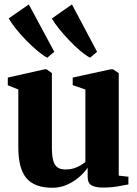

<svg xmlns="http://www.w3.org/2000/svg" viewBox="-20 -856 633 886"><path d="M453.5 9.5Q420.5 9.5 402.5 -0.8Q384.5 -11 384.5 -40.5V-82Q368 -58 342.8 -36.8Q317.5 -15.5 286.8 -2.5Q256 10.5 222 10.5Q139.5 10.5 102 -33.8Q64.5 -78 64.5 -176.5V-443L16 -462.5V-498L185 -536H195.5L219.5 -518.5V-176Q219.5 -139.5 225 -117.2Q230.5 -95 244 -84.5Q257.5 -74 281.5 -74Q304 -74 321.2 -79.5Q338.5 -85 351.8 -93Q365 -101 374 -108.5V-443L315.5 -463V-498L489.5 -536H502L528 -518.5V-45.5L572.5 -40.5V-5Q554.5 -1.5 524 4Q493.5 9.5 453.5 9.5ZM197.5 -590Q177 -601 151.5 -622.5Q126 -644 100.2 -670.5Q74.5 -697 53.5 -723.2Q32.5 -749.5 20 -771L113 -835.5L230.5 -617L198.5 -590ZM395 -590Q374.5 -601 349.5 -622.2Q324.5 -643.5 299.5 -669.8Q274.5 -696 253.2 -722.2Q232 -748.5 219 -770.5L312 -835.5L428 -617L396 -590Z"/></svg>

Font: Merriweather 96pt ExtraBold
Style: Regular
Weight: 800
Version: Version 2.100